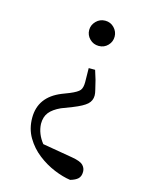

<svg xmlns="http://www.w3.org/2000/svg" viewBox="-116 -602 669 897"><g transform="rotate(15 219.0 -153.5)"><path d="M280 -412Q254 -412 236 -430Q218 -448 218 -473Q218 -497 236 -515.5Q254 -534 280 -534Q306 -534 323.5 -515.5Q341 -497 341 -473Q341 -448 323.5 -430Q306 -412 280 -412ZM149 98 295 123Q336 130 349 143.5Q362 157 362 175Q362 197 350 208.5Q338 220 313 227Q277 222 234.5 204.5Q192 187 154 157.5Q116 128 91.5 86.5Q67 45 67 -8Q67 -109 171 -151L207 -165Q243 -180 253 -192.5Q263 -205 263 -232L262 -300H293L307 -255Q314 -225 318 -209.5Q322 -194 322 -183Q322 -158 303.5 -141Q285 -124 237 -105L185 -85Q148 -68 131 -46.5Q114 -25 114 9Q115 33 124 55.5Q133 78 149 98Z"/></g></svg>

Font: Shippori Mincho TTF
Style: Regular
Weight: 400
Version: Version 2.100